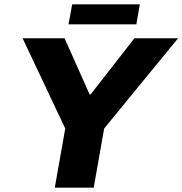

<svg xmlns="http://www.w3.org/2000/svg" viewBox="-20 -863 839 883"><path d="M295 -751H607L623 -843H312ZM232 0H411L459 -272L799 -687H598L397 -429H392L277 -687H84L280 -272Z"/></svg>

Font: Archivo ExtraBold
Style: Italic
Weight: 800
Italic angle: -10°
Designer: Hector Gatti
Foundry: Omnibus-Type
Version: Version 2.001